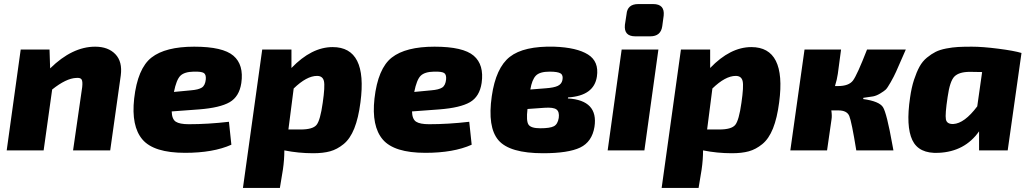

<svg xmlns="http://www.w3.org/2000/svg" viewBox="-20 -741 5079 946"><path d="M224 -497 227 -404Q336 -511 449 -511Q513 -511 548.5 -474Q584 -437 575 -369L523 0H340L385 -312Q388 -340 382 -349.5Q376 -359 355 -357Q306 -355 237 -300L195 0H13L82 -497Z M1108 -141 1120 -28Q1031 12 892 12Q738 12 682 -53.5Q626 -119 641 -255Q658 -404 726.5 -457.5Q795 -511 937 -511Q1078 -511 1130 -466.5Q1182 -422 1169 -332Q1159 -265 1111.5 -237.5Q1064 -210 961 -202L826 -192Q827 -154 846 -141.5Q865 -129 910 -129Q1005 -129 1108 -141ZM837 -288 921 -296Q958 -299 974.5 -309.5Q991 -320 994 -350Q996 -374 984 -381.5Q972 -389 934 -388Q888 -387 868.5 -367.5Q849 -348 837 -288Z M1416 -497V-406Q1515 -509 1619 -509Q1792 -509 1756 -237Q1746 -159 1725.5 -108Q1705 -57 1673 -31Q1641 -5 1606.5 4.5Q1572 14 1523 14Q1451 14 1381 0Q1381 46 1374 94L1359 185H1177L1272 -497ZM1401 -103H1461Q1521 -103 1539.5 -125.5Q1558 -148 1570 -234Q1582 -316 1576 -341.5Q1570 -367 1542 -367Q1491 -367 1427 -305Z M2292 -141 2304 -28Q2215 12 2076 12Q1922 12 1866 -53.5Q1810 -119 1825 -255Q1842 -404 1910.5 -457.5Q1979 -511 2121 -511Q2262 -511 2314 -466.5Q2366 -422 2353 -332Q2343 -265 2295.5 -237.5Q2248 -210 2145 -202L2010 -192Q2011 -154 2030 -141.5Q2049 -129 2094 -129Q2189 -129 2292 -141ZM2021 -288 2105 -296Q2142 -299 2158.5 -309.5Q2175 -320 2178 -350Q2180 -374 2168 -381.5Q2156 -389 2118 -388Q2072 -387 2052.5 -367.5Q2033 -348 2021 -288Z M2779 -261 2778 -256Q2929 -247 2909 -116Q2897 -42 2838.5 -14Q2780 14 2656 14Q2491 14 2436 -50Q2381 -114 2403 -267Q2423 -407 2492 -461Q2561 -515 2711 -511Q2822 -507 2877 -472.5Q2932 -438 2921 -364Q2907 -269 2779 -261ZM2593 -300 2669 -306Q2710 -309 2728.5 -318Q2747 -327 2751 -346Q2756 -370 2742.5 -379Q2729 -388 2688 -388Q2639 -388 2620 -368Q2601 -348 2593 -300ZM2663 -210 2579 -204Q2572 -145 2584 -127Q2596 -109 2642 -109Q2690 -109 2709 -119Q2728 -129 2733 -160Q2737 -190 2722 -201.5Q2707 -213 2663 -210Z M3125 -721H3198Q3256 -721 3250 -664L3243 -612Q3236 -562 3184 -562H3110Q3053 -562 3059 -619L3067 -671Q3071 -721 3125 -721ZM3155 0H2974L3043 -497H3224Z M3479 -497V-406Q3578 -509 3682 -509Q3855 -509 3819 -237Q3809 -159 3788.5 -108Q3768 -57 3736 -31Q3704 -5 3669.5 4.5Q3635 14 3586 14Q3514 14 3444 0Q3444 46 3437 94L3422 185H3240L3335 -497ZM3464 -103H3524Q3584 -103 3602.5 -125.5Q3621 -148 3633 -234Q3645 -316 3639 -341.5Q3633 -367 3605 -367Q3554 -367 3490 -305Z M4234 -259 4233 -253Q4312 -242 4330.5 -213Q4349 -184 4377 -27Q4380 -9 4382 0H4199Q4176 -142 4164.5 -169.5Q4153 -197 4111 -197H4076Q4080 -171 4077 -153L4055 0H3874L3944 -497H4124L4108 -377Q4104 -349 4094 -317H4109Q4162 -317 4182.5 -344Q4203 -371 4252 -497H4443Q4438 -486 4429 -465Q4405 -410 4395 -387.5Q4385 -365 4368.5 -336Q4352 -307 4344 -299.5Q4336 -292 4317 -280.5Q4298 -269 4281.5 -266Q4265 -263 4234 -259Z M4945 0H4804V-94Q4734 6 4605 12Q4507 17 4475 -51Q4443 -119 4464 -260Q4471 -310 4483.5 -348Q4496 -386 4510.5 -412.5Q4525 -439 4547 -457Q4569 -475 4590 -485.5Q4611 -496 4642 -502Q4673 -508 4700.5 -509.5Q4728 -511 4768 -511Q4821 -511 4899 -501Q4977 -491 5013 -480ZM4819 -386 4759 -387Q4706 -387 4683 -364.5Q4660 -342 4649 -263Q4636 -177 4640.5 -153Q4645 -129 4677 -130Q4732 -133 4795 -217Z"/></svg>

Font: Ezarion Extra Bold
Style: Italic
Weight: 800
Italic angle: -8°
Designer: Natanael Gama
Version: Version 1.001;PS 001.001;hotconv 1.0.70;makeotf.lib2.5.58329